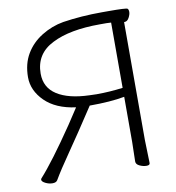

<svg xmlns="http://www.w3.org/2000/svg" viewBox="-81 -779 793 866"><g transform="rotate(-10 315.5 -346.5)"><path d="M474 -18 476 -107V-314Q412 -302 316 -302Q236 -180 187 -109.5Q138 -39 113 4Q107 14 90.5 14Q74 14 58 6Q42 -2 42 -11Q42 -12 44 -16Q104 -82 206 -232Q233 -272 254 -305Q163 -317 113.5 -366Q64 -415 64 -476Q64 -537 90.5 -582Q117 -627 164 -656Q211 -685 264 -694Q349 -707 443 -707H471Q555 -707 560 -702.5Q565 -698 565 -687Q565 -676 557 -661Q549 -646 536 -646H534V-106L537 0Q537 10 521.5 10Q506 10 490 2.5Q474 -5 474 -18ZM356 -347Q414 -347 476 -355V-654Q466 -655 455 -655Q455 -655 425 -655Q286 -655 206 -614Q123 -573 123 -482Q123 -418 175.5 -384.5Q228 -351 323 -348Z"/></g></svg>

Font: ToneOZ-Pinyin-WenKai-Light
Style: Light
Weight: 300
Designer: Fontworks Inc.
Foundry: ToneOZ
Version: Version 0.240331